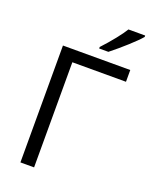

<svg xmlns="http://www.w3.org/2000/svg" viewBox="-169 -1016 859 1102"><g transform="rotate(20 260.5 -464.5)"><path d="M97.2 -713.9H508.3V-642.1H180.7V0H97.2ZM418.9 -929.2H521V-920.4Q499 -894.5 451.4 -851.3Q403.8 -808.1 354.5 -769H298.3V-778.3Q335.4 -817.9 369.9 -861.1Q404.3 -904.3 418.9 -929.2Z"/></g></svg>

Font: Viking Open Sans
Style: Regular
Weight: 400
Foundry: Ascender Corporation
Version: Version 2.001